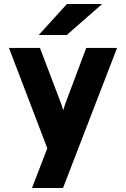

<svg xmlns="http://www.w3.org/2000/svg" viewBox="-20 -752 634 966"><path d="M141 194 218 -6 25 -511H181L282 -245Q286 -236 290.5 -222.5Q295 -209 298 -197Q301 -209 305.8 -222.2Q310.5 -235.5 314 -245L414 -511H569L297 194ZM175 -576 317 -732H494L316 -576Z"/></svg>

Font: Overpass Black
Style: Regular
Weight: 900
Designer: Delve Withrington, Dave Bailey, Thomas Jockin
Foundry: Delve Fonts LLC
Version: Version 4.000; ttfautohint (v1.8.3)